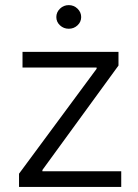

<svg xmlns="http://www.w3.org/2000/svg" viewBox="-20 -734 541 754"><path d="M54.7 -51.8 359.4 -463.9V-468.8H68.4V-530.3H445.3V-476.6L146.5 -66.4V-61.5H456.1V0H54.7ZM201.2 -667Q201.2 -686 215.6 -700Q230 -713.9 250 -713.9Q270 -713.9 284.4 -700Q298.8 -686 298.8 -667Q298.8 -647.9 284.4 -634.5Q270 -621.1 250 -621.1Q230 -621.1 215.6 -634.5Q201.2 -647.9 201.2 -667Z"/></svg>

Font: Pretendard JP Light
Style: Regular
Weight: 300
Designer: Base glyphs from Inter by Rasmus Andersson; Hangeul glyphs from Noto Sans CJK(Source Han Sans) by Jang Soo-young and Kan
Foundry: Kil Hyung-jin
Version: Version 1.309